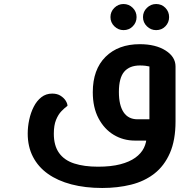

<svg xmlns="http://www.w3.org/2000/svg" viewBox="-20 -700 959 956"><path d="M489 236Q404 236 335.5 218Q267 200 218.5 165.5Q170 131 144 80.5Q118 30 118 -35Q118 -69 125.5 -104Q133 -139 148 -168.5Q163 -198 186 -216Q209 -234 240 -234Q265 -234 282 -223Q299 -212 307.5 -198Q316 -184 316 -173Q302 -163 286 -146.5Q270 -130 259 -103Q248 -76 248 -34Q248 25 274 61.5Q300 98 349.5 114Q399 130 468 130Q533 130 579 118Q625 106 654 85Q683 64 696.5 36.5Q710 9 710 -22L740 0H652Q594 0 546.5 -28.5Q499 -57 470.5 -111Q442 -165 442 -241Q442 -354 505.5 -417Q569 -480 676 -480Q755 -480 804.5 -448.5Q854 -417 854 -369V-96Q854 -2 826 62Q798 126 748.5 164.5Q699 203 632.5 219.5Q566 236 489 236ZM724 -92V-369Q717 -371 704 -372.5Q691 -374 677 -374Q625 -374 598.5 -343Q572 -312 572 -242Q572 -176 595.5 -141Q619 -106 665 -106H732ZM757.4 -550Q731 -550 711.5 -569Q692 -588 692 -615Q692 -641.9 711.5 -660.9Q731 -680 757.4 -680Q785 -680 803.5 -660.9Q822 -641.9 822 -615Q822 -588 803.5 -569Q785 -550 757.4 -550ZM595.2 -550Q569 -550 549.5 -569Q530 -588 530 -615Q530 -641.9 549.3 -660.9Q568.6 -680 594.7 -680Q622 -680 641 -660.9Q660 -641.9 660 -615Q660 -588 641.2 -569Q622.5 -550 595.2 -550Z"/></svg>

Font: El Messiri
Style: Regular
Weight: 400
Designer: Mohamed Gaber
Foundry: Kief Type Foundry
Version: Version 2.020